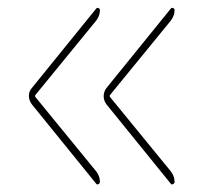

<svg xmlns="http://www.w3.org/2000/svg" viewBox="-20 -540 540 500"><path d="M424.8 -61.5 257.8 -267.6Q250 -277.3 250 -289.6Q250 -301.8 257.8 -311.5L424.8 -517.6Q426.8 -520.5 430.7 -519Q434.6 -517.6 434.6 -513.7Q434.6 -499 424.8 -486.3L267.6 -293.9Q263.7 -290 267.6 -286.1L424.8 -93.8Q434.6 -81.1 434.6 -66.4Q434.6 -62.5 430.7 -60.5Q426.8 -58.6 424.8 -61.5ZM230.5 -61.5 63.5 -267.6Q55.7 -277.3 55.2 -289.6Q54.7 -301.8 63.5 -311.5L230.5 -517.6Q232.4 -520.5 236.3 -519Q240.2 -517.6 240.2 -513.7Q240.2 -499 230.5 -486.3L73.2 -293.9Q69.3 -290 73.2 -286.1L230.5 -93.8Q240.2 -81.1 240.2 -66.4Q240.2 -62.5 236.3 -60.5Q232.4 -58.6 230.5 -61.5Z"/></svg>

Font: Rounded-X Mgen+ 1mn thin
Style: Regular
Weight: 100
Designer: [Source Han Sans]
Ryoko NISHIZUKA  (kana & ideographs); Paul D. Hunt (Latin, Greek & Cyrillic); Wenlong ZHANG  (bopomofo
Version: Version 1.059.20150602